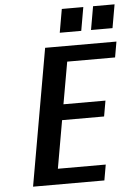

<svg xmlns="http://www.w3.org/2000/svg" viewBox="-59 -935 684 979"><g transform="rotate(-5 282.5 -445.0)"><path d="M70 0 193 -700H558L544 -620H299L261 -405H476L462 -325H247L204 -80H449L435 0ZM434 -770 455 -890H565L544 -770ZM274 -770 295 -890H405L384 -770Z"/></g></svg>

Font: Cuprum
Style: Bold Italic
Weight: 700
Italic angle: -10°
Designer: Jovanny Lemonad
Foundry: Jovanny Lemonad
Version: Version 3.000